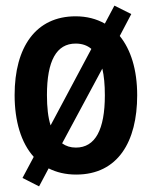

<svg xmlns="http://www.w3.org/2000/svg" viewBox="-20 -611 540 683"><path d="M119 52 153 -12C181 2 213 10 251 10C400 10 468 -108 468 -272C468 -364 445 -435 406 -483L447 -561L387 -591L353 -527C323 -544 288 -553 249 -553C107 -553 32 -443 32 -273C32 -180 55 -103 100 -53L60 22ZM147 -273C147 -395 181 -456 249 -456C271 -456 290 -450 305 -437L160 -165C151 -193 147 -229 147 -273ZM250 -86C231 -86 215 -91 201 -101L344 -367C350 -341 353 -310 353 -272C353 -150 319 -86 250 -86Z"/></svg>

Font: Noto Sans Mono ExtraCondensed SemiBold
Style: Regular
Weight: 600
Width: 2
Designer: Monotype Design Team
Foundry: Monotype Imaging Inc.
Version: Version 2.014